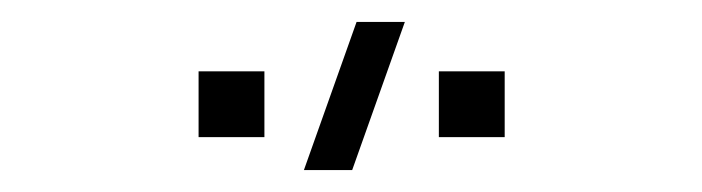

<svg xmlns="http://www.w3.org/2000/svg" viewBox="-20 -785 640 175"><path d="M301 -630H257L305 -765H349ZM380 -660V-720H440V-660ZM161 -660V-720H221V-660Z"/></svg>

Font: Vela Sans ExtLt
Style: Regular
Weight: 200
Designer: Principal design: Mikhail Sharanda - project Manrope.
Design modification: Ravid Balaliev
Foundry: Mikhail Sharanda
Version: Version 1.001